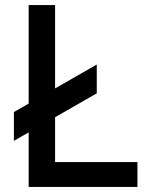

<svg xmlns="http://www.w3.org/2000/svg" viewBox="-20 -740 579 760"><path d="M524 -98.5H198V-276L363 -370.5V-484.5L198 -390V-720H93.5V-330L35 -296.5V-182.5L93.5 -216V0H524Z"/></svg>

Font: Eudonet SemiBold
Style: Regular
Weight: 600
Designer: Mikhail Sharanda
Foundry: Mikhail Sharanda
Version: Version 4.503;Glyphs 3.1.2 (3151)